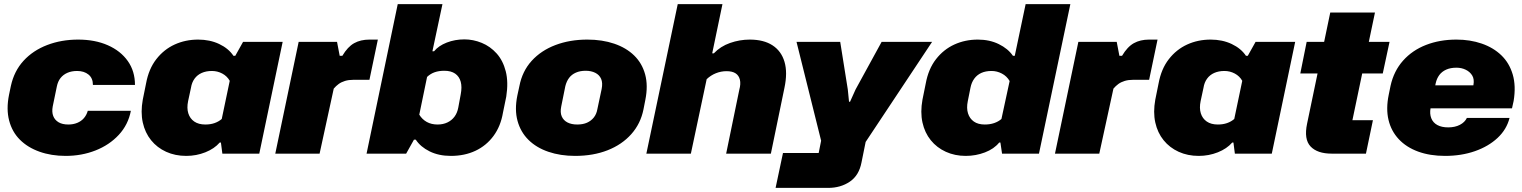

<svg xmlns="http://www.w3.org/2000/svg" viewBox="-20 -749 7422 936"><path d="M300 11Q230 11 172.5 -9.5Q115 -30 77 -68Q39 -106 24.5 -161.5Q10 -217 24 -287L33 -330Q49 -403 95 -453Q141 -503 210 -529.5Q279 -556 361 -556Q443 -556 505.5 -528.5Q568 -501 603 -451.5Q638 -402 638 -335H433Q433 -368 411.5 -385.5Q390 -403 356 -403Q329 -403 308.5 -394Q288 -385 275 -368.5Q262 -352 257 -327L237 -230Q232 -203 239.5 -183.5Q247 -164 265.5 -153Q284 -142 313 -142Q337 -142 356.5 -150Q376 -158 389 -173Q402 -188 408 -209H618Q605 -141 559 -91.5Q513 -42 445.5 -15.5Q378 11 300 11Z M888 11Q834 11 790 -9Q746 -29 716.5 -65.5Q687 -102 676 -152Q665 -202 676 -263L692 -342Q705 -413 742 -460.5Q779 -508 831.5 -532Q884 -556 946 -556Q1003 -556 1048.5 -534.5Q1094 -513 1118 -477H1127L1165 -545H1358L1244 0H1064L1057 -54H1051Q1025 -24 981 -6.5Q937 11 888 11ZM981 -142Q1006 -142 1026 -149Q1046 -156 1061 -169L1100 -355Q1087 -378 1063.5 -390.5Q1040 -403 1013 -403Q985 -403 963.5 -393.5Q942 -384 928.5 -365.5Q915 -347 911 -321L897 -256Q890 -222 898 -196.5Q906 -171 927 -156.5Q948 -142 981 -142Z M1322 0 1436 -545H1623L1636 -477H1649Q1675 -521 1706.5 -538.5Q1738 -556 1781 -556H1822L1781 -360H1704Q1680 -360 1662 -354.5Q1644 -349 1631 -339.5Q1618 -330 1607 -317L1538 0Z M2178 11Q2119 11 2074.5 -11Q2030 -33 2007 -68H1998L1960 0H1767L1919 -729H2137L2088 -499H2096Q2118 -526 2158 -541.5Q2198 -557 2244 -557Q2287 -557 2328.5 -540Q2370 -523 2401 -488.5Q2432 -454 2445.5 -401.5Q2459 -349 2448 -278L2432 -200Q2421 -134 2386 -86.5Q2351 -39 2298 -14Q2245 11 2178 11ZM2113 -142Q2140 -142 2161 -152Q2182 -162 2195.5 -180Q2209 -198 2214 -224L2226 -289Q2233 -325 2226 -350.5Q2219 -376 2199 -390Q2179 -404 2146 -404Q2120 -404 2099.5 -397Q2079 -390 2062 -374L2024 -190Q2038 -167 2060.5 -154.5Q2083 -142 2113 -142Z M2784 11Q2712 11 2653.5 -9Q2595 -29 2556.5 -67Q2518 -105 2503 -159.5Q2488 -214 2502 -283L2512 -329Q2526 -402 2572 -452.5Q2618 -503 2688 -529.5Q2758 -556 2843 -556Q2916 -556 2974.5 -536Q3033 -516 3071.5 -478.5Q3110 -441 3125 -386.5Q3140 -332 3126 -262L3117 -216Q3103 -146 3057.5 -95Q3012 -44 2942 -16.5Q2872 11 2784 11ZM2794 -142Q2822 -142 2842 -151Q2862 -160 2875 -176.5Q2888 -193 2892 -216L2913 -315Q2919 -345 2910.5 -364.5Q2902 -384 2882 -394Q2862 -404 2835 -404Q2808 -404 2787.5 -395Q2767 -386 2754.5 -369.5Q2742 -353 2736 -329L2716 -230Q2710 -201 2718.5 -181.5Q2727 -162 2746.5 -152Q2766 -142 2794 -142Z M3131 0 3284 -729H3502L3452 -489H3460Q3492 -523 3539 -539.5Q3586 -556 3635 -556Q3703 -556 3746 -528Q3789 -500 3804.5 -447.5Q3820 -395 3804 -320L3738 0H3520L3584 -311Q3592 -340 3587 -360.5Q3582 -381 3566 -391.5Q3550 -402 3522 -402Q3495 -402 3470 -392Q3445 -382 3425 -363L3348 0Z M3761 167 3797 -3H3971L3983 -63L3863 -545H4076L4113 -313L4119 -253H4124L4151 -313L4278 -545H4524L4200 -57L4180 42Q4168 106 4123 136.5Q4078 167 4017 167Z M4688 11Q4635 11 4591 -9Q4547 -29 4517.5 -65.5Q4488 -102 4477 -152Q4466 -202 4477 -263L4493 -342Q4506 -413 4543 -460.5Q4580 -508 4632.5 -532Q4685 -556 4747 -556Q4804 -556 4849 -534Q4894 -512 4918 -477H4927L4980 -729H5198L5045 0H4865L4857 -54H4851Q4826 -23 4781.5 -6Q4737 11 4688 11ZM4781 -142Q4806 -142 4826.5 -149Q4847 -156 4862 -169L4902 -354Q4888 -378 4864 -390.5Q4840 -403 4814 -403Q4785 -403 4764 -393.5Q4743 -384 4729.5 -365.5Q4716 -347 4711 -321L4698 -256Q4691 -222 4699 -196.5Q4707 -171 4727.5 -156.5Q4748 -142 4781 -142Z M5123 0 5237 -545H5424L5437 -477H5450Q5476 -521 5507.5 -538.5Q5539 -556 5582 -556H5623L5582 -360H5505Q5481 -360 5463 -354.5Q5445 -349 5432 -339.5Q5419 -330 5408 -317L5339 0Z M5824 11Q5770 11 5726 -9Q5682 -29 5652.5 -65.5Q5623 -102 5612 -152Q5601 -202 5612 -263L5628 -342Q5641 -413 5678 -460.5Q5715 -508 5767.5 -532Q5820 -556 5882 -556Q5939 -556 5984.5 -534.5Q6030 -513 6054 -477H6063L6101 -545H6294L6180 0H6000L5993 -54H5987Q5961 -24 5917 -6.5Q5873 11 5824 11ZM5917 -142Q5942 -142 5962 -149Q5982 -156 5997 -169L6036 -355Q6023 -378 5999.5 -390.5Q5976 -403 5949 -403Q5921 -403 5899.5 -393.5Q5878 -384 5864.5 -365.5Q5851 -347 5847 -321L5833 -256Q5826 -222 5834 -196.5Q5842 -171 5863 -156.5Q5884 -142 5917 -142Z M6472 0Q6402 0 6369 -35Q6336 -70 6352 -146L6465 -688H6683L6573 -163H6673L6639 0ZM6319 -391 6350 -545H6754L6721 -391Z M7025 11Q6951 11 6893.5 -10Q6836 -31 6799 -70.5Q6762 -110 6749 -164.5Q6736 -219 6750 -287L6759 -331Q6775 -403 6820 -453.5Q6865 -504 6932 -530Q6999 -556 7080 -556Q7147 -556 7203.5 -536.5Q7260 -517 7299 -479.5Q7338 -442 7354.5 -386Q7371 -330 7359 -257L7351 -221H6931L6955 -333H7177L7159 -316L7163 -335Q7168 -363 7157 -381Q7146 -399 7125.5 -409Q7105 -419 7080 -419Q7051 -419 7030 -409.5Q7009 -400 6996.5 -383Q6984 -366 6979 -343L6954 -222Q6949 -194 6957.5 -172.5Q6966 -151 6987 -139.5Q7008 -128 7040 -128Q7073 -128 7097 -140.5Q7121 -153 7131 -174H7339Q7325 -118 7280.5 -76.5Q7236 -35 7170 -12Q7104 11 7025 11Z"/></svg>

Font: Hubot Sans Condensed ExtraLight Black
Style: Italic
Weight: 900
Italic angle: -12.0243°
Version: Version 2.000